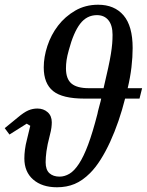

<svg xmlns="http://www.w3.org/2000/svg" viewBox="-36 -780 621 812"><path d="M205 12Q142 12 104.5 -20.5Q67 -53 67 -110Q67 -127 69.5 -147Q72 -167 78 -190L92 -248L77 -257L4 -211L-16 -238L39 -283Q65 -305 83.5 -313Q102 -321 122 -321Q148 -321 165.5 -305.5Q183 -290 183 -263Q183 -253 181.5 -240.5Q180 -228 175 -209Q164 -167 160.5 -140.5Q157 -114 157 -94Q157 -62 173 -47.5Q189 -33 216 -33Q237 -33 257.5 -45Q278 -57 298 -87.5Q318 -118 337 -169Q356 -220 376 -298Q376 -300 378.5 -310Q381 -320 384 -331Q387 -342 389.5 -351.5Q392 -361 392 -363H321Q228 -363 188.5 -395Q149 -427 149 -495Q149 -539 164.5 -586Q180 -633 209.5 -671.5Q239 -710 282 -735Q325 -760 379 -760Q448 -760 486.5 -715Q525 -670 525 -577Q525 -539 520 -496Q515 -453 504 -407H565L554 -363H493Q481 -315 465 -268.5Q449 -222 430 -180.5Q411 -139 389.5 -105Q368 -71 345 -48Q313 -16 279.5 -2Q246 12 205 12ZM374 -716Q331 -716 303 -679.5Q275 -643 255 -568Q248 -543 245.5 -525.5Q243 -508 243 -491Q243 -446 266.5 -426.5Q290 -407 340 -407H402Q414 -458 421.5 -492.5Q429 -527 433 -552Q437 -577 438.5 -595.5Q440 -614 440 -633Q440 -673 422.5 -694.5Q405 -716 374 -716Z"/></svg>

Font: IBM Plex Serif Text
Style: Italic
Weight: 450
Italic angle: -14°
Designer: Mike Abbink, Paul van der Laan, Pieter van Rosmalen
Foundry: Bold Monday
Version: Version 3.001